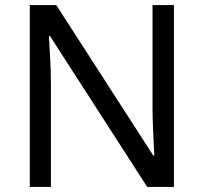

<svg xmlns="http://www.w3.org/2000/svg" viewBox="-20 -734 800 754"><path d="M663 0H558L176 -593H172Q174 -558 177 -506Q180 -454 180 -399V0H97V-714H201L582 -123H586Q585 -139 583.5 -171Q582 -203 580.5 -241Q579 -279 579 -311V-714H663Z"/></svg>

Font: Noto Sans Vithkuqi
Style: Regular
Weight: 400
Version: Version 1.001